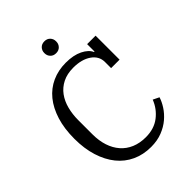

<svg xmlns="http://www.w3.org/2000/svg" viewBox="-253 -1017 1155 1155"><g transform="rotate(-45 324.5 -440.0)"><path d="M342 12Q276 12 222 -13Q168 -38 130 -85Q92 -132 71 -199Q50 -266 50 -349Q50 -436 71 -503Q92 -570 129.5 -616Q167 -662 220 -686Q273 -710 337 -710Q402 -710 445.5 -688.5Q489 -667 503 -635H507V-698H579V-494H507V-546Q507 -596 463 -626.5Q419 -657 348 -657Q295 -657 256.5 -637.5Q218 -618 193.5 -584.5Q169 -551 157.5 -506.5Q146 -462 146 -413V-292Q146 -237 160.5 -193Q175 -149 202.5 -117.5Q230 -86 270 -69Q310 -52 361 -52Q432 -52 480 -89Q528 -126 550 -183L589 -164Q580 -135 560 -104Q540 -73 509.5 -47Q479 -21 437 -4.5Q395 12 342 12ZM337 -791Q314 -791 300.5 -805.5Q287 -820 287 -840V-843Q287 -863 300.5 -877.5Q314 -892 337 -892Q360 -892 373.5 -877.5Q387 -863 387 -843V-840Q387 -820 373.5 -805.5Q360 -791 337 -791Z"/></g></svg>

Font: IBM Plex Serif
Style: Regular
Weight: 400
Designer: Mike Abbink, Paul van der Laan, Pieter van Rosmalen
Foundry: Bold Monday
Version: Version 2.6